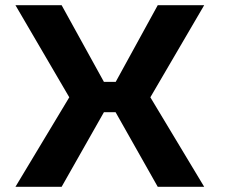

<svg xmlns="http://www.w3.org/2000/svg" viewBox="-20 -720 890 740"><path d="M217.5 0H39.5L247 -345L39.5 -700H217.5L380.5 -404.5H426L588 -700H767L559.5 -345L767 0H588L425.5 -287.5H380.5Z"/></svg>

Font: League Mono Wide
Style: Bold
Weight: 700
Width: 8
Designer: Tyler Finck
Foundry: The League of Moveable Type / Tyler Finck
Version: Version 2.210